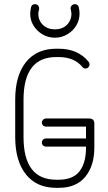

<svg xmlns="http://www.w3.org/2000/svg" viewBox="-20 -898 521 922"><path d="M201 -194Q193 -194 187 -199.5Q181 -205 181 -213Q181 -222 187 -227.5Q193 -233 201 -233H393V-290H201Q193 -290 187 -295.5Q181 -301 181 -309Q181 -317 187 -323Q193 -329 201 -329H408Q433 -329 433 -304V-189Q433 -102 389.5 -49Q346 4 262 4H250Q156 4 104.5 -60.5Q53 -125 53 -240V-419Q53 -535 104.5 -599.5Q156 -664 250 -664H262Q354 -664 405 -602Q410 -596 410 -589Q410 -581 404.5 -575Q399 -569 390 -569Q381 -569 376 -576Q337 -624 262 -624H250Q93 -624 93 -419V-240Q93 -35 250 -35H262Q330 -35 361.5 -75Q393 -115 393 -189V-194ZM320 -852Q319 -856 319 -858Q319 -866 325 -872Q331 -878 339 -878Q353 -878 358 -865Q362 -848 362 -833Q362 -801 346 -775Q330 -749 303 -733Q276 -717 244 -717Q211 -717 184 -733Q157 -749 141 -775Q125 -801 125 -833Q125 -840 126.5 -848.5Q128 -857 129 -863Q133 -878 148 -878Q157 -878 162.5 -872Q168 -866 168 -858Q168 -856 168 -854Q164 -839 164 -833Q164 -799 186.5 -778Q209 -757 244 -757Q279 -757 301 -778.5Q323 -800 323 -833Q323 -837 322 -842Q321 -847 320 -852Z"/></svg>

Font: Libertine Sup Light
Style: Regular
Weight: 300
Designer: Bastien Sozeau
Foundry: NBR — Bastien Sozeau
Version: Version 2.003; ttfautohint (v1.8.4.7-5d5b);gftools[0.9.33]